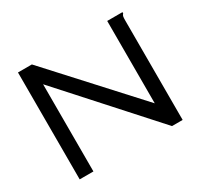

<svg xmlns="http://www.w3.org/2000/svg" viewBox="-133 -796 1016 969"><g transform="rotate(-30 375.0 -311.5)"><path d="M73 -623H154L593 -143V-623H682V-616Q676 -610 674.5 -603Q673 -596 673 -579V0H611L153 -508V0H73Z"/></g></svg>

Font: Inconsolata ExtraExpanded
Style: Regular
Weight: 400
Width: 8
Monospace: yes
Designer: Raph Levien, Cyreal, Brenton Simpson
Foundry: Raph Levien, Cyreal, Google
Version: Version 3.001; ttfautohint (v1.8.2.53-6de2)